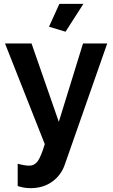

<svg xmlns="http://www.w3.org/2000/svg" viewBox="-20 -750 590 999"><path d="M72 218V102Q110 112 132 112Q159 112 176 89Q193 66 213 0L6 -524H144L286 -116L412 -524H538L318 104Q299 161 252 195Q205 229 139 229Q105 229 72 218ZM414 -730 321 -585 235 -611 289 -730Z"/></svg>

Font: Raleway
Style: Bold
Weight: 700
Designer: Matt McInerney, Pablo Impallari, Rodrigo Fuenzalida
Foundry: Matt McInerney, Pablo Impallari, Rodrigo Fuenzalida
Version: Version 3.000